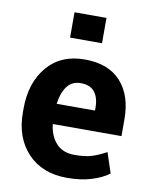

<svg xmlns="http://www.w3.org/2000/svg" viewBox="-84 -806 698 879"><g transform="rotate(10 264.5 -367.0)"><path d="M288.6 9.8Q171.9 9.8 104.7 -62Q37.6 -133.8 37.6 -249V-268.6Q37.6 -388.7 101.3 -463.6Q165 -538.6 275.9 -538.1Q385.3 -538.1 443.1 -474.6Q501 -411.1 501 -299.3V-221.7H181.6Q188 -166 218.8 -132.8Q249.5 -99.6 303.7 -99.6Q352.1 -99.6 382.6 -108.9Q413.1 -118.2 450.7 -138.7L481.9 -44.4Q450.2 -20.5 400.9 -5.4Q351.6 9.8 288.6 9.8ZM275.9 -428.2Q235.4 -428.2 212.6 -398.2Q189.9 -368.2 183.1 -315.9H361.3V-328.6Q361.3 -375 340.6 -401.6Q319.8 -428.2 275.9 -428.2ZM339.4 -625H190.9V-742.7H339.4Z"/></g></svg>

Font: Roboto Web
Style: Bold
Weight: 700
Designer: Google
Version: Version 1.200310; 2013